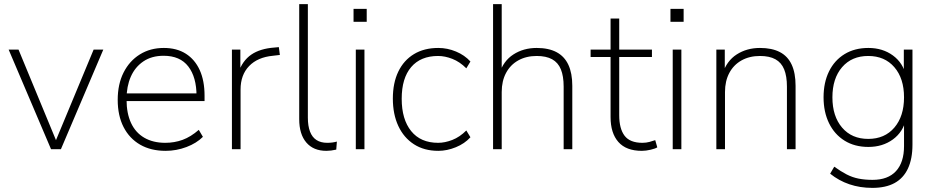

<svg xmlns="http://www.w3.org/2000/svg" viewBox="-20 -725 4539 933"><path d="M228 0 22 -484H70L264 -15H240L435 -484H482L276 0Z M785 8Q713 8 661 -22Q609 -52 580.5 -107.5Q552 -163 552 -240Q552 -316 580.5 -372.5Q609 -429 659.5 -460.5Q710 -492 776 -492Q839 -492 883 -464Q927 -436 950.5 -384.5Q974 -333 974 -260V-234H579V-271H952L935 -259Q935 -350 895 -402Q855 -454 775 -454Q717 -454 676.5 -426.5Q636 -399 615.5 -352Q595 -305 595 -245V-240Q595 -174 617 -127Q639 -80 681.5 -55.5Q724 -31 783 -31Q828 -31 867.5 -45.5Q907 -60 946 -94L966 -60Q935 -29 886 -10.5Q837 8 785 8Z M1107 0V-484H1148V-371H1138Q1158 -430 1201 -459.5Q1244 -489 1314 -494L1335 -496L1340 -458L1306 -454Q1232 -447 1190.5 -404Q1149 -361 1149 -290V0Z M1566 8Q1503 8 1468.5 -32.5Q1434 -73 1434 -146V-705H1476V-153Q1476 -113 1486.5 -85.5Q1497 -58 1518 -44.5Q1539 -31 1570 -31Q1583 -31 1594.5 -32.5Q1606 -34 1617 -37L1614 2Q1601 5 1589 6.5Q1577 8 1566 8Z M1698 -619V-682H1762V-619ZM1709 0V-484H1751V0Z M2110 8Q2041 8 1991.5 -24Q1942 -56 1915.5 -113Q1889 -170 1889 -246Q1889 -322 1915.5 -377Q1942 -432 1991.5 -462Q2041 -492 2110 -492Q2154 -492 2196 -474.5Q2238 -457 2266 -426L2246 -393Q2214 -425 2178 -439Q2142 -453 2109 -453Q2024 -453 1978 -399Q1932 -345 1932 -245Q1932 -145 1978 -88Q2024 -31 2109 -31Q2142 -31 2178 -45Q2214 -59 2246 -91L2266 -58Q2238 -27 2195 -9.5Q2152 8 2110 8Z M2376 0V-705H2418V-366H2406Q2426 -429 2475 -460.5Q2524 -492 2588 -492Q2646 -492 2684.5 -471.5Q2723 -451 2742 -410Q2761 -369 2761 -308V0H2719V-304Q2719 -355 2705.5 -388Q2692 -421 2663 -437Q2634 -453 2588 -453Q2537 -453 2498.5 -431.5Q2460 -410 2439 -370.5Q2418 -331 2418 -278V0Z M3099 8Q3023 8 2985 -35Q2947 -78 2947 -156V-448H2850V-484H2947V-635H2989V-484H3148V-448H2989V-165Q2989 -100 3015 -65.5Q3041 -31 3102 -31Q3120 -31 3136.5 -35.5Q3153 -40 3164 -44L3174 -9Q3165 -3 3142 2.5Q3119 8 3099 8Z M3238 -619V-682H3302V-619ZM3249 0V-484H3291V0Z M3461 0V-484H3502V-366H3491Q3511 -429 3560 -460.5Q3609 -492 3673 -492Q3731 -492 3769.5 -472Q3808 -452 3827 -411Q3846 -370 3846 -308V0H3804V-304Q3804 -355 3790.5 -388Q3777 -421 3748 -437Q3719 -453 3673 -453Q3622 -453 3583.5 -431.5Q3545 -410 3524 -370.5Q3503 -331 3503 -278V0Z M4219 188Q4159 188 4107.5 170.5Q4056 153 4014 119L4034 85Q4066 108 4094 122.5Q4122 137 4152.5 143Q4183 149 4220 149Q4295 149 4334 106.5Q4373 64 4373 -15V-148H4383Q4369 -84 4319 -47.5Q4269 -11 4200 -11Q4133 -11 4084 -41.5Q4035 -72 4008.5 -126.5Q3982 -181 3982 -252Q3982 -324 4008.5 -378Q4035 -432 4084 -462Q4133 -492 4200 -492Q4269 -492 4319 -455.5Q4369 -419 4383 -355H4372V-484H4414V-22Q4414 47 4392 94Q4370 141 4327 164.5Q4284 188 4219 188ZM4199 -50Q4279 -50 4326 -105Q4373 -160 4373 -252Q4373 -344 4326 -398.5Q4279 -453 4199 -453Q4119 -453 4072 -398.5Q4025 -344 4025 -252Q4025 -160 4072 -105Q4119 -50 4199 -50Z"/></svg>

Font: Nunito Sans 12pt ExtraLight
Style: Regular
Weight: 200
Designer: Vernon Adams
Foundry: Vernon Adams
Version: Version 3.101;gftools[0.9.27]